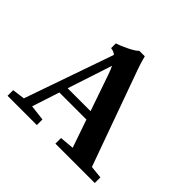

<svg xmlns="http://www.w3.org/2000/svg" viewBox="-163 -857 1039 1039"><g transform="rotate(45 356.5 -338.0)"><path d="M17.6 0V-43L89.8 -52.7L268.1 -563.5Q252.9 -576.7 231.4 -578.6V-614.7Q258.3 -623 297.9 -642.6Q337.4 -662.1 349.6 -676.3H391.6Q402.8 -632.8 416 -596.7L612.8 -50.3L685.1 -43V0H383.8V-43L465.8 -50.3L410.2 -210.9H203.1L151.9 -53.7L241.7 -43V0ZM322.3 -466.3Q312.5 -494.6 302.7 -514.6L218.8 -258.8H394Z"/></g></svg>

Font: Elstob 6pt SemiBold
Style: Regular
Weight: 600
Designer: Peter S. Baker
Version: Version 1.015